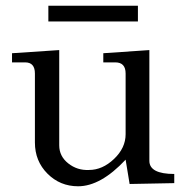

<svg xmlns="http://www.w3.org/2000/svg" viewBox="-20 -643 651 671"><path d="M22 -425V-457L187 -468V-135Q187 -97 218.5 -72Q250 -47 291 -49Q338 -49 378.5 -87.5Q419 -126 419 -174V-386Q419 -425 383 -425H341V-457L502 -468V-81Q502 -35 589 -35V-3L433 0L419 -85Q332 8 253 8Q190 8 146 -36Q102 -80 102 -145V-386Q102 -425 68 -425ZM149 -568V-623H462V-568Z"/></svg>

Font: Academico
Style: Regular
Weight: 400
Foundry: Steinberg Media Technologies GmbH
Version: Version 0.902